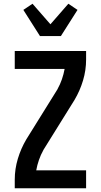

<svg xmlns="http://www.w3.org/2000/svg" viewBox="-20 -1008 540 1028"><path d="M59 0V-46Q59 -103 75.5 -158Q92 -213 121 -262L284 -524Q285 -526 286 -527.5Q287 -529 288 -530V-531Q302 -556 311.5 -583.5Q321 -611 326 -639H59V-735H441V-689Q441 -632 424.5 -577Q408 -522 379 -473L216 -211Q215 -209 214 -207.5Q213 -206 212 -205V-204Q198 -179 188.5 -151.5Q179 -124 174 -96H441V0ZM194 -815 105 -955 154 -988 250 -878 346 -988 395 -955 306 -815Z"/></svg>

Font: Iosevka Curly
Style: Bold
Weight: 700
Monospace: yes
Designer: Belleve Invis
Foundry: Belleve Invis
Version: Version 22.1.2; ttfautohint (v1.8.4)